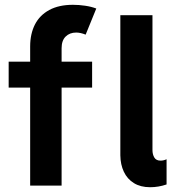

<svg xmlns="http://www.w3.org/2000/svg" viewBox="-20 -784 746 811"><path d="M488.3 -127.9V-719.7H624V-150.4Q624 -131.8 631.8 -118.7Q639.6 -105.5 658.2 -105.5Q670.9 -105.5 683.6 -111.3V-4.9Q649.4 6.8 614.3 6.8Q573.7 6.8 545.7 -10.5Q517.6 -27.8 503.2 -58.3Q488.8 -88.9 488.3 -127.9ZM16.6 -523.4H107.4V-587.9Q107.4 -640.6 127.4 -680.2Q147.5 -719.7 188 -741.7Q228.5 -763.7 288.1 -763.7Q313.5 -763.7 339.8 -759.8Q366.2 -755.9 386.7 -748L341.8 -637.7Q319.8 -646.5 301.8 -646.5Q274.4 -646.5 257.3 -629.6Q240.2 -612.8 240.2 -580.1V-523.4H369.1V-414.1H240.2V0H107.4V-414.1H16.6Z"/></svg>

Font: Reddit Sans Fudge
Style: Bold
Weight: 700
Designer: Stephen Hutchings
Foundry: Reddit
Version: Version 1.013